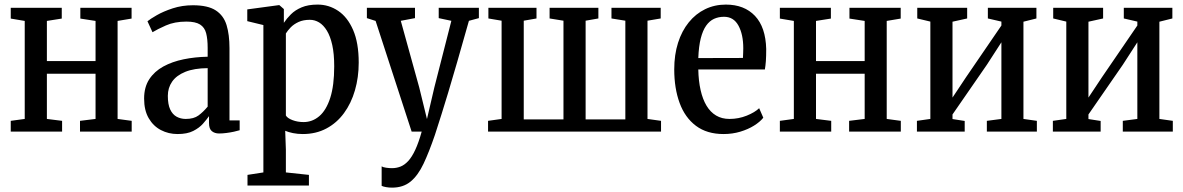

<svg xmlns="http://www.w3.org/2000/svg" viewBox="-20 -588 5288 858"><path d="M28 0V-48L90.5 -56.5V-494.5L28 -505V-553H256V-505L189.5 -494.5V-315H407V-494.5L339 -505V-553H568V-505L505.5 -494.5V-56.5L568.5 -48V0H337.5V-48L407 -56.5V-258.5H189.5V-56.5L257.5 -48V0Z M773.5 11Q733 11 699 -6.8Q665 -24.5 644.5 -59.8Q624 -95 624 -147.5Q624 -198.5 647 -233.8Q670 -269 709.8 -290.8Q749.5 -312.5 800.5 -323Q851.5 -333.5 908 -334.5V-374Q908 -413.5 901.2 -439.5Q894.5 -465.5 874 -478.5Q853.5 -491.5 813 -491.5Q760 -491.5 721.2 -474.2Q682.5 -457 661.5 -444L639 -493Q651 -503 680.5 -520Q710 -537 752 -550.8Q794 -564.5 842 -564.5Q909 -564.5 944.2 -541.5Q979.5 -518.5 992.5 -475.8Q1005.5 -433 1005.5 -373V-50H1051V-6Q1041.5 -3 1025.5 0.5Q1009.5 4 992 6.2Q974.5 8.5 959 8.5Q939.5 8.5 926.8 -1.8Q914 -12 914 -38.5V-69Q903.5 -54 887 -35.2Q870.5 -16.5 843.5 -2.8Q816.5 11 773.5 11ZM810 -56.5Q846 -56.5 867 -72Q888 -87.5 908 -111.5V-283.5Q847.5 -283 808 -267Q768.5 -251 749.2 -223.2Q730 -195.5 730 -159.5Q730 -121.5 740.5 -99Q751 -76.5 769.2 -66.5Q787.5 -56.5 810 -56.5Z M1086 241V193.5L1157 182.5V-476L1085 -493.5V-546L1225.5 -565H1228.5L1248.5 -547.5V-486Q1261 -505 1280 -524Q1299 -543 1328 -555.2Q1357 -567.5 1399.5 -567.5Q1449.5 -567.5 1491.2 -539.5Q1533 -511.5 1558 -454Q1583 -396.5 1583 -308Q1583 -242.5 1566.2 -184.5Q1549.5 -126.5 1517.2 -82.5Q1485 -38.5 1438.5 -13.8Q1392 11 1333 11Q1310 11 1289.2 6.8Q1268.5 2.5 1254.5 -3.5L1257.5 80.5V182.5L1360.5 193.5V241ZM1336.5 -42.5Q1376 -42.5 1407 -69Q1438 -95.5 1455.8 -150.8Q1473.5 -206 1473.5 -291.5Q1473.5 -347.5 1464.8 -386.8Q1456 -426 1440.8 -451Q1425.5 -476 1406 -487.8Q1386.5 -499.5 1364.5 -499.5Q1335.5 -499.5 1314.2 -489.8Q1293 -480 1279.2 -465.8Q1265.5 -451.5 1257.5 -438.5V-72Q1264 -60 1287 -51.2Q1310 -42.5 1336.5 -42.5Z M1732 250.5Q1718 250.5 1705.2 248.2Q1692.5 246 1685.5 242.5V155.5Q1691.5 159.5 1705.5 161.5Q1719.5 163.5 1731.5 163.5Q1751.5 163.5 1769.5 156.5Q1787.5 149.5 1804 131.8Q1820.5 114 1835.5 82Q1850.5 50 1864.5 0H1819.5L1658.5 -494.5L1619.5 -507V-553H1834.5V-507L1771 -495L1853.5 -197L1888 -56L1921 -197.5L1997 -495L1940.5 -507V-553H2120V-507L2075.5 -495Q2046 -390 2023 -310.8Q2000 -231.5 1982.8 -174.2Q1965.5 -117 1953.5 -78.8Q1941.5 -40.5 1934 -17.8Q1926.5 5 1923.5 15Q1897.5 91 1872.8 143.5Q1848 196 1815 223.2Q1782 250.5 1732 250.5Z M2161 0V-48L2221.5 -56.5V-495.5L2162.5 -505.5V-553H2377.5V-505.5L2320.5 -495.5V-54.5H2498V-495.5L2436 -505.5V-553H2654V-505.5L2597 -495.5V-54.5H2774.5V-495.5L2712.5 -505.5V-553H2932.5V-505.5L2873.5 -495.5V-56.5L2934 -48V0Z M3213.5 11Q3139 11 3090 -25.8Q3041 -62.5 3017 -128Q2993 -193.5 2993 -278Q2993 -343.5 3010 -396.8Q3027 -450 3058 -488.2Q3089 -526.5 3131.2 -547Q3173.5 -567.5 3223.5 -567.5Q3306 -567.5 3353.8 -517Q3401.5 -466.5 3404 -369Q3404 -336.5 3402.5 -315.5Q3401 -294.5 3398 -277.5H3100.5Q3101.5 -226.5 3110.8 -185.5Q3120 -144.5 3137.2 -115.8Q3154.5 -87 3180 -71.8Q3205.5 -56.5 3240 -56.5Q3280.5 -56.5 3317 -71.2Q3353.5 -86 3372.5 -104.5L3391 -62Q3376.5 -43.5 3349.8 -26.8Q3323 -10 3288 0.5Q3253 11 3213.5 11ZM3100.5 -328.5 3300 -329Q3300.5 -341 3301 -351.5Q3301.5 -362 3301.5 -372.5Q3301.5 -434 3280 -473.5Q3258.5 -513 3215.5 -513Q3191 -513 3170.8 -503.8Q3150.5 -494.5 3135.5 -473.2Q3120.5 -452 3111.5 -416.5Q3102.5 -381 3100.5 -328.5Z M3465 0V-48L3527.5 -56.5V-494.5L3465 -505V-553H3693V-505L3626.5 -494.5V-315H3844V-494.5L3776 -505V-553H4005V-505L3942.5 -494.5V-56.5L4005.5 -48V0H3774.5V-48L3844 -56.5V-258.5H3626.5V-56.5L3694.5 -48V0Z M4077.5 0V-48L4137.5 -56.5V-491.5L4079 -505.5V-553H4302V-505.5L4236.5 -491V-152L4297 -243L4455 -474V-491.5L4394.5 -505.5V-553H4611.5V-505.5L4553.5 -491V-56.5L4613.5 -48V0H4390V-48L4455 -56.5V-399L4390 -298.5L4236.5 -76.5V-56L4291 -47.5V0Z M4685 0V-48L4745 -56.5V-491.5L4686.5 -505.5V-553H4909.5V-505.5L4844 -491V-152L4904.5 -243L5062.5 -474V-491.5L5002 -505.5V-553H5219V-505.5L5161 -491V-56.5L5221 -48V0H4997.5V-48L5062.5 -56.5V-399L4997.5 -298.5L4844 -76.5V-56L4898.5 -47.5V0Z"/></svg>

Font: Merriweather 24pt SemiCondensed
Style: Regular
Weight: 400
Width: 4
Designer: Eben Sorkin
Foundry: Eben Sorkin
Version: Version 2.100